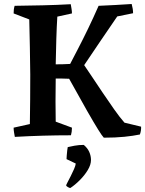

<svg xmlns="http://www.w3.org/2000/svg" viewBox="-20 -675 724 958"><path d="M498 12Q490 4 470 -28Q450 -60 414.5 -122Q379 -184 325 -282Q308 -283 291 -283Q274 -283 258 -283Q257 -224 257 -168.5Q257 -113 258 -68L339 -38Q339 -17 334 0Q264 0 194 2Q124 4 54 8Q52 -4 50 -15Q48 -26 48 -38L129 -56Q130 -118 130.5 -180.5Q131 -243 131 -302Q130 -370 129 -440.5Q128 -511 126 -578L48 -608Q48 -618 49 -627Q50 -636 53 -646Q123 -647 193 -648.5Q263 -650 333 -654Q335 -642 337 -630.5Q339 -619 339 -608L266 -592Q263 -544 261 -480Q259 -416 258 -354Q277 -354 294.5 -354.5Q312 -355 330 -356Q345 -385 369 -431Q393 -477 420 -533Q447 -589 472 -646Q513 -648 554.5 -650Q596 -652 637 -655Q644 -630 644 -609L565 -593Q524 -533 482 -471.5Q440 -410 400 -350Q414 -330 438.5 -293Q463 -256 492 -213Q521 -170 549.5 -129.5Q578 -89 601 -63L684 -43Q685 -23 678 -4Q645 3 600.5 7.5Q556 12 498 12ZM331 263Q326 263 318 258Q310 253 310 250Q310 248 317 234.5Q324 221 333 203.5Q342 186 349.5 168.5Q357 151 358 141L312 119Q312 114 313 101Q314 88 315.5 75Q317 62 318 59Q330 56 352 52Q374 48 398 48Q417 64 425.5 83.5Q434 103 434 123Q434 147 418 173.5Q402 200 378 224Q354 248 331 263Z"/></svg>

Font: Labrada SemiBold
Style: Regular
Weight: 600
Designer: Mercedes Jáuregui
Foundry: Omnibus-Type Team
Version: Version 1.000; ttfautohint (v1.8.4.7-5d5b)